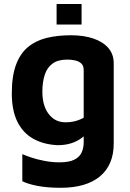

<svg xmlns="http://www.w3.org/2000/svg" viewBox="-20 -692 633 935"><path d="M259.9 15Q191.3 11.5 141.5 -16.6Q91.7 -44.6 64.6 -99.3Q37.5 -154.1 37.5 -237.4Q37.5 -321.3 58 -376.6Q78.6 -431.8 116.5 -463.1Q154.4 -494.4 207.3 -507.4Q260.3 -520.3 325.1 -520.3Q388.2 -520.3 434.9 -504.3Q481.6 -488.3 507.7 -458.2Q533.8 -428 533.8 -383.7V6.3Q533.8 59.4 516.8 99.5Q499.7 139.6 466.4 167.2Q433.1 194.7 385.4 208.6Q337.6 222.5 275.5 222.5Q209.4 222.5 161.8 213.1Q114.3 203.7 88.7 190.4V58.7Q104 65.5 132.9 75.2Q161.8 84.9 197.8 91.7Q233.9 98.5 269.6 98.5Q316.6 98.5 342.1 85.5Q367.6 72.5 377.6 50.4Q387.6 28.4 387.6 -0.1V-81.5L417.5 -60.7Q401.3 -38.1 378.9 -21.1Q356.6 -4 327.3 5.5Q298 15 259.9 15ZM298.4 -96.5Q324.1 -96.5 346.3 -102.2Q368.5 -107.9 387.6 -118.9V-350.6Q387.6 -372.3 375.9 -382.9Q364.3 -393.6 346 -397.7Q327.7 -401.8 307.5 -401.8Q261.8 -401.8 235.3 -382Q208.8 -362.3 197.6 -326.8Q186.3 -291.4 186.3 -245.8Q186.3 -177.1 217.1 -136.8Q247.9 -96.5 298.4 -96.5ZM255.6 -572.4V-672.4H377.3V-572.4Z"/></svg>

Font: Maven Pro
Style: Regular
Weight: 400
Designer: Joe Prince
Foundry: Joe Prince
Version: Version 2.103